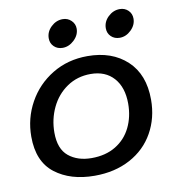

<svg xmlns="http://www.w3.org/2000/svg" viewBox="-79 -764 756 835"><g transform="rotate(-10 299.0 -346.5)"><path d="M30 -214Q30 -295 68.5 -364.5Q107 -434 175.5 -475.5Q244 -517 331 -517Q439 -517 505 -455.5Q571 -394 571 -283Q571 -202 534.5 -137Q498 -72 430 -35.5Q362 1 273 1Q166 1 98 -51.5Q30 -104 30 -214ZM470 -283Q470 -355 433 -396.5Q396 -438 331 -438Q272 -438 226.5 -407Q181 -376 156.5 -324.5Q132 -273 132 -214Q132 -142 171.5 -109.5Q211 -77 273 -77Q335 -77 379.5 -104Q424 -131 447 -178Q470 -225 470 -283ZM179 -622Q179 -651 201.5 -672.5Q224 -694 253 -694Q275 -694 290.5 -679Q306 -664 306 -643Q306 -615 283 -593Q260 -571 232 -571Q209 -571 194 -585.5Q179 -600 179 -622ZM431 -622Q431 -651 453.5 -672.5Q476 -694 505 -694Q527 -694 542 -679.5Q557 -665 557 -643Q557 -615 534.5 -593Q512 -571 484 -571Q461 -571 446 -585.5Q431 -600 431 -622Z"/></g></svg>

Font: Mali Medium
Style: Italic
Weight: 500
Italic angle: -10°
Version: Version 1.000; ttfautohint (v1.6)